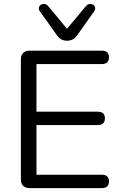

<svg xmlns="http://www.w3.org/2000/svg" viewBox="-20 -965 623 985"><path d="M132.3 0Q110.4 0 98.7 -11.7Q87.1 -23.3 87.1 -45.2V-659.8Q87.1 -681.7 98.7 -693.3Q110.4 -705 132.3 -705H503.6Q520.6 -705 529.9 -696.2Q539.2 -687.5 539.2 -671.4Q539.2 -654.4 529.9 -645.4Q520.6 -636.4 503.6 -636.4H167.1V-392H482.7Q500.2 -392 509.2 -383.3Q518.2 -374.5 518.2 -358Q518.2 -341 509.2 -332.2Q500.2 -323.4 482.7 -323.4H167.1V-68.6H503.6Q520.6 -68.6 529.9 -59.8Q539.2 -51.1 539.2 -34.6Q539.2 -17.5 529.9 -8.8Q520.6 0 503.6 0ZM323.8 -756.1Q308.7 -756.1 295.7 -762.4Q282.8 -768.8 272.5 -783.5L184.7 -906.7Q177.3 -917 179.5 -926.2Q181.7 -935.5 189.9 -940.6Q198.2 -945.8 208.5 -944.5Q218.7 -943.3 227.6 -933L323.8 -817.5L420.4 -933Q429.2 -943.3 439.5 -944.5Q449.8 -945.8 457.8 -940.6Q465.9 -935.5 468 -926.5Q470.2 -917.4 462.9 -906.7L375.5 -783.5Q365.2 -768.8 352.3 -762.4Q339.3 -756.1 323.8 -756.1Z"/></svg>

Font: Nunito ExtraLight
Style: Regular
Weight: 200
Designer: Vernon Adams
Foundry: Vernon Adams
Version: Version 3.602